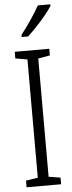

<svg xmlns="http://www.w3.org/2000/svg" viewBox="-62 -977 380 1008"><g transform="rotate(-5 127.5 -473.0)"><path d="M244 -938V-946H178C151 -898 120 -852 79 -799V-788H113C153 -824 216 -893 244 -938ZM218 0V-35L156 -45V-668L218 -679V-714H36V-679L99 -668V-45L36 -35V0Z"/></g></svg>

Font: Noto Sans Bengali ExtraCondensed Light
Style: Regular
Weight: 300
Width: 2
Designer: Joana Ranito - Universal Thirst; Jelle Bosma - Monotype Design Team
Foundry: Universal Thirst ehf.
Version: Version 3.000